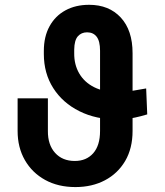

<svg xmlns="http://www.w3.org/2000/svg" viewBox="-20 -757 675 787"><path d="M579.1 -394.5 583.5 -288.1Q555.7 -279.8 534.7 -275.4Q513.7 -271 496.8 -269Q480 -267.1 462.9 -267.1Q373.5 -267.1 305.2 -301.3Q236.8 -335.4 198.2 -396Q159.7 -456.5 159.7 -535.6V-548.3Q159.7 -606.9 183.1 -649.4Q206.5 -691.9 248.3 -714.6Q290 -737.3 345.2 -737.3Q426.8 -737.3 475.1 -685.1Q523.4 -632.8 523.4 -539.1V-220.2Q523.4 -148.9 493.2 -97.4Q462.9 -45.9 410.2 -18.1Q357.4 9.8 289.1 9.8Q218.3 9.8 165 -19.5Q111.8 -48.8 82 -100.6Q52.2 -152.3 52.2 -220.2V-354H176.3V-220.2Q175.8 -163.6 205.8 -130.4Q235.8 -97.2 286.6 -97.2Q334 -97.2 362.1 -128.9Q390.1 -160.6 390.1 -220.2V-549.3Q390.1 -588.4 376.2 -606.4Q362.3 -624.5 336.9 -624.5Q313.5 -624.5 299.1 -608.2Q284.7 -591.8 284.2 -553.7V-539.1Q283.7 -492.2 304.7 -456.1Q325.7 -419.9 365.7 -399.7Q405.8 -379.4 462.9 -379.4Q475.1 -379.4 484.6 -379.9Q494.1 -380.4 505.4 -382.1Q516.6 -383.8 533.9 -386.7Q551.3 -389.6 579.1 -394.5Z"/></svg>

Font: Inter 28pt SemiBold
Style: Regular
Weight: 600
Designer: Rasmus Andersson
Foundry: rsms
Version: Version 4.001;git-66647c0bb